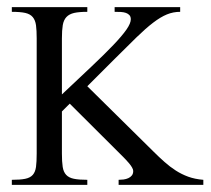

<svg xmlns="http://www.w3.org/2000/svg" viewBox="-20 -519 591 539"><path d="M313 0V-14.2Q319.3 -14.2 326.7 -15.1Q334 -16.1 340.1 -18.8Q346.2 -21.5 350.1 -26.4Q354 -31.2 354 -39.1Q354 -43 350.8 -48.6Q347.7 -54.2 343 -59.8Q338.4 -65.4 333.7 -70.3Q329.1 -75.2 326.2 -78.1L175.8 -228L153.8 -206.1V-87.9Q153.8 -64.9 156 -50.5Q158.2 -36.1 165.8 -28.1Q173.3 -20 187.5 -17.1Q201.7 -14.2 225.1 -14.2V0H13.2V-14.2Q37.1 -14.2 51 -17.1Q64.9 -20 72 -28.1Q79.1 -36.1 81.1 -50.5Q83 -64.9 83 -87.9V-411.1Q83 -433.6 81.1 -448Q79.1 -462.4 72 -470.9Q64.9 -479.5 51 -482.7Q37.1 -485.8 13.2 -485.8V-499H225.1V-485.8Q202.1 -485.8 188.2 -482.7Q174.3 -479.5 166.5 -471.2Q158.7 -462.9 156.2 -448.5Q153.8 -434.1 153.8 -411.1V-253.9Q201.7 -298.8 238 -333.3Q274.4 -367.7 298.6 -393.1Q322.8 -418.5 335 -436Q347.2 -453.6 347.2 -464.8Q347.2 -472.2 343.5 -476.3Q339.8 -480.5 333.7 -482.7Q327.6 -484.9 319.3 -485.4Q311 -485.8 301.8 -485.8V-499H485.8V-485.8Q466.3 -485.8 448.5 -478.5Q430.7 -471.2 409.9 -455.3Q389.2 -439.5 363.3 -414.3Q337.4 -389.2 301.8 -353.5L225.1 -276.9L410.2 -94.2Q426.3 -78.1 441.7 -64.5Q457 -50.8 473.4 -40.3Q489.7 -29.8 508.5 -22.9Q527.3 -16.1 550.8 -14.2V0Z"/></svg>

Font: Scheherazade
Style: Regular
Weight: 400
Designer: SIL International
Foundry: SIL International
Version: Version 2.100 (build 932/914)